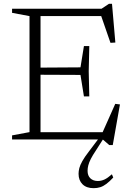

<svg xmlns="http://www.w3.org/2000/svg" viewBox="-20 -728 684 1002"><path d="M446 -487.5 443 -356 446 -225H418L400 -337L165.5 -338V-375L400 -376.5L418 -487.5ZM582 -506 556.5 -504.5 502 -662 530.5 -644H156.5V-682.5H510L548.5 -708H564.5ZM508 -21 581.5 -186 606 -183 568.5 29H550L516.5 0H156.5V-38H536ZM43 0V-21.5L134 -38.5V-644L43 -661V-682.5H191.5V0ZM481 56.5Q463.5 82.5 454 101.2Q444.5 120 440.8 134.8Q437 149.5 437 163.5Q437 188.5 451.5 202.5Q466 216.5 490.5 216.5Q508.5 216.5 525.2 208.8Q542 201 564 181.5L571 198.5Q552 219 535.5 231.5Q519 244 503 249Q487 254 468.5 254Q431 254 410.5 233.5Q390 213 390 179Q390 165 394 149.2Q398 133.5 409.8 112.5Q421.5 91.5 444 62.5L500.5 -12.5H525Z"/></svg>

Font: Newsreader Light
Style: Regular
Weight: 300
Designer: Hugues Gentile
Foundry: Production Type
Version: Version 1.003